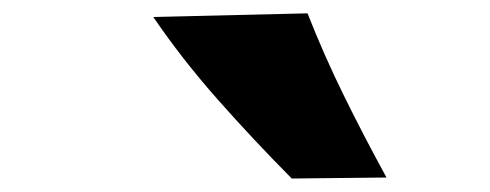

<svg xmlns="http://www.w3.org/2000/svg" viewBox="-20 -909 728 285"><path d="M413.1 -644Q355.5 -702.1 303 -761.5Q250.5 -820.8 207.5 -883.8L436.5 -889.2Q460.9 -827.1 490.2 -767.6Q519.5 -708 553.7 -645.5Z"/></svg>

Font: Pinar DS4-ExtraBold
Style: Regular
Weight: 800
Designer: Amin Abedi
Version: Version 2.000